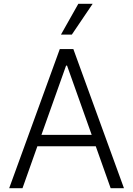

<svg xmlns="http://www.w3.org/2000/svg" viewBox="-20 -984 696 1004"><path d="M28.1 0 292.6 -727.3H363.6L628.2 0H558.6L480.8 -219.1H175.4L97.7 0ZM196.7 -278.8H459.5L330.6 -641H325.6ZM298.7 -802.9 389.6 -964.1H464.5L355.5 -802.9Z"/></svg>

Font: Inter P Light
Style: Regular
Weight: 300
Designer: Rasmus Andersson
Foundry: rsms
Version: Version 3.018;git-588b23468